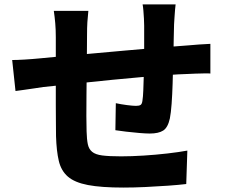

<svg xmlns="http://www.w3.org/2000/svg" viewBox="-20 -808 1040 867"><path d="M773 -788Q772 -781 770.5 -764.5Q769 -748 768 -730Q767 -712 766 -698Q765 -664 764.5 -634Q764 -604 763.5 -577Q763 -550 762 -524Q761 -479 759.5 -430Q758 -381 755 -339.5Q752 -298 747 -273Q738 -232 717 -218.5Q696 -205 656 -205Q639 -205 609 -207.5Q579 -210 549.5 -213.5Q520 -217 501 -220L503 -342Q526 -337 553 -333.5Q580 -330 594 -330Q608 -330 614.5 -334Q621 -338 623 -352Q626 -371 627 -398.5Q628 -426 629 -459Q630 -492 631 -526Q631 -552 631 -578.5Q631 -605 631 -633.5Q631 -662 631 -692Q631 -705 630 -723.5Q629 -742 627.5 -760Q626 -778 624 -788ZM379 -759Q376 -732 374.5 -707.5Q373 -683 373 -648Q373 -623 372.5 -579Q372 -535 371.5 -483.5Q371 -432 370.5 -379.5Q370 -327 370 -284Q370 -241 371 -215Q372 -179 376.5 -157Q381 -135 396 -122.5Q411 -110 442 -106Q473 -102 527 -102Q574 -102 629 -105.5Q684 -109 736 -115Q788 -121 826 -128L821 23Q788 27 739 30.5Q690 34 637 36.5Q584 39 537 39Q437 39 377 27.5Q317 16 286.5 -10.5Q256 -37 245.5 -81.5Q235 -126 233 -193Q233 -214 232.5 -250.5Q232 -287 232 -332.5Q232 -378 232 -425Q232 -472 232 -515.5Q232 -559 232 -591.5Q232 -624 232 -640Q232 -674 229.5 -703Q227 -732 223 -759ZM35 -537Q56 -537 90.5 -539Q125 -541 166 -545Q196 -548 254.5 -553.5Q313 -559 387.5 -565.5Q462 -572 542.5 -579.5Q623 -587 697.5 -593Q772 -599 829 -603Q850 -605 878 -607Q906 -609 930 -610V-476Q921 -477 902 -476.5Q883 -476 862.5 -475.5Q842 -475 828 -474Q790 -473 734.5 -469Q679 -465 615.5 -459.5Q552 -454 486 -447.5Q420 -441 360 -434.5Q300 -428 251.5 -423Q203 -418 175 -415Q160 -413 135 -409Q110 -405 86.5 -402Q63 -399 50 -397Z"/></svg>

Font: Noto Sans JP Thin ExtraBold
Style: Regular
Weight: 800
Version: Version 2.004-H2;hotconv 1.0.118;makeotfexe 2.5.65603